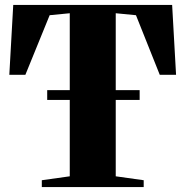

<svg xmlns="http://www.w3.org/2000/svg" viewBox="-20 -763 756 783"><path d="M264.5 -44V-709L182.5 -701L83.5 -458H18L34 -743H682L698 -458H631.5L534.5 -701L452 -709V-44L566 -28V0H150.5V-28ZM549.5 -395.5V-355.5H172.5V-395.5Z"/></svg>

Font: Merriweather 120pt Black
Style: Regular
Weight: 900
Designer: Eben Sorkin
Foundry: Eben Sorkin
Version: Version 2.100